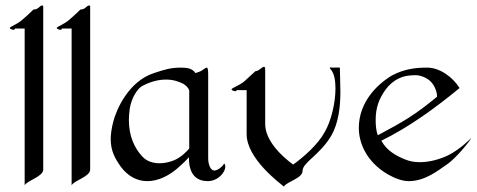

<svg xmlns="http://www.w3.org/2000/svg" viewBox="-20 -667 1755 707"><path d="M139.2 -630.9C139.2 -643.1 140.1 -647 136.2 -647C130.9 -647 124 -641.1 120.1 -637.2C113.8 -631.8 103 -631.8 103 -631.8C103 -631.8 82 -610.8 62 -594.2C44.9 -578.1 16.1 -568.8 16.1 -564C16.1 -560.1 26.9 -557.1 30.8 -557.1C34.2 -557.1 35.2 -562 35.2 -562H70.8V15.1C82 -3.9 139.2 -16.1 139.2 -43Z M312 -630.9C312 -643.1 313 -647 309.1 -647C303.7 -647 296.9 -641.1 293 -637.2C286.6 -631.8 275.9 -631.8 275.9 -631.8C275.9 -631.8 254.9 -610.8 234.9 -594.2C217.8 -578.1 189 -568.8 189 -564C189 -560.1 199.7 -557.1 203.6 -557.1C207 -557.1 208 -562 208 -562H243.7V15.1C254.9 -3.9 312 -16.1 312 -43Z M741.7 -418C739.7 -418 734.9 -416 725.6 -409.2C721.7 -404.8 706.5 -399.9 699.7 -397.9C688.5 -415 669.9 -418 646.5 -418C607.9 -418 586.9 -411.1 546.9 -397.9C452.6 -367.2 407.7 -262.2 396.5 -216.8C390.6 -192.9 387.7 -172.9 387.7 -154.8C387.7 -110.8 403.8 -83 424.8 -53.2C450.7 -18.1 484.9 0 522.5 0C561.5 0 604.5 -19 644.5 -57.1C653.8 -64.9 664.6 -76.2 675.8 -87.9V-84C675.8 -20 708.5 0 744.6 0C782.7 0 809.6 -32.2 809.6 -53.2C809.6 -62 805.7 -64.9 804.7 -64.9C805.7 -61 784.7 -39.1 769.5 -39.1C753.9 -39.1 746.6 -64 746.6 -84V-393.1C746.6 -405.8 745.6 -418 741.7 -418ZM676.8 -334V-120.1C665.5 -106.9 649.9 -92.8 639.6 -86.9C626.5 -77.1 596.7 -65.9 567.9 -65.9C544.9 -65.9 521.5 -71.8 503.9 -90.8C475.6 -121.1 454.6 -165 454.6 -225.1C454.6 -236.8 455.6 -250 457.5 -265.1C463.9 -307.1 485.8 -340.8 504.9 -351.1C520.5 -358.9 551.8 -374 590.8 -374C616.7 -374 638.7 -367.2 655.8 -357.9C663.6 -353 672.9 -345.2 676.8 -334Z M952.1 -420.9C948.2 -420.9 946.3 -418.9 935.5 -411.1C930.2 -405.8 920.4 -404.8 920.4 -404.8L879.4 -367.2C861.3 -352.1 832.5 -342.8 832.5 -337.9C832.5 -334 843.3 -331.1 846.2 -331.1C850.6 -331.1 851.6 -335 851.6 -335H888.2V-172.9C888.2 -82 1012.2 8.8 1025.4 20C1036.6 1 1094.2 -9.8 1094.2 -38.1C1094.2 -68.8 1158.2 -96.2 1200.2 -168C1227.5 -215.8 1233.4 -276.9 1233.4 -329.1C1233.4 -366.2 1231.4 -398.9 1231.4 -418C1225.6 -418.9 1212.4 -418 1203.6 -418C1198.2 -418 1194.3 -419.9 1194.3 -418C1194.3 -417 1195.3 -414.1 1197.3 -412.1C1210.4 -397.9 1215.3 -372.1 1215.3 -340.8C1215.3 -288.1 1199.2 -220.2 1175.3 -180.2C1150.4 -134.8 1100.6 -90.8 1059.6 -61C1016.6 -91.8 956.5 -149.9 956.5 -210V-403.8C956.5 -418 956.5 -420.9 952.1 -420.9Z M1589.4 -311C1511.2 -246.1 1466.3 -219.2 1371.1 -168.9C1365.2 -185.1 1363.3 -204.1 1363.3 -225.1C1363.3 -271 1375.5 -303.2 1400.4 -337.9C1412.1 -354 1430.2 -370.1 1450.2 -378.9C1472.2 -389.2 1496.1 -390.1 1510.3 -390.1C1529.3 -390.1 1550.3 -380.9 1563.5 -369.1C1580.1 -354 1589.4 -329.1 1589.4 -311ZM1672.4 -342.8C1646.5 -383.8 1599.1 -418 1553.2 -418C1509.3 -418 1469.2 -413.1 1423.3 -389.2C1363.3 -353 1301.3 -287.1 1301.3 -195.8C1301.3 -139.2 1330.1 -70.8 1408.2 -24.9C1435.1 -9.8 1461.4 0 1485.4 0C1546.4 0 1595.2 -41 1622.1 -59.1C1660.2 -83 1718.3 -158.2 1714.4 -158.2C1714.4 -158.2 1676.3 -118.2 1630.4 -95.2C1599.1 -80.1 1561 -69.8 1526.4 -69.8C1506.3 -69.8 1487.3 -73.2 1471.2 -80.1C1439.5 -92.8 1404.3 -111.8 1384.3 -148.9C1488.3 -200.2 1581.1 -268.1 1672.4 -342.8Z"/></svg>

Font: Pierce
Style: Roman
Weight: 500
Version: Version 0.2.0